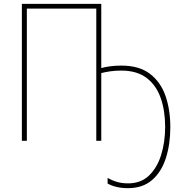

<svg xmlns="http://www.w3.org/2000/svg" viewBox="-20 -734 967 1001"><path d="M508 -379Q527 -385 555 -388.5Q583 -392 613 -392Q706 -392 762 -349Q818 -306 843 -233.5Q868 -161 868 -71Q868 17 845 89.5Q822 162 773 204.5Q724 247 647 247Q585 247 541 223V194Q567 208 592 215Q617 222 648 222Q714 222 756.5 181.5Q799 141 820 74Q841 7 841 -73Q841 -156 818 -222.5Q795 -289 744.5 -327.5Q694 -366 612 -366Q580 -366 553.5 -362Q527 -358 508 -353V0H482V-689H120V0H94V-714H508Z"/></svg>

Font: Noto Sans SemiCondensed Thin
Style: Regular
Weight: 100
Width: 4
Designer: Monotype Design Team
Foundry: Monotype Imaging Inc.
Version: Version 2.013; ttfautohint (v1.8.4.7-5d5b)